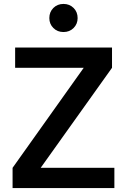

<svg xmlns="http://www.w3.org/2000/svg" viewBox="-20 -957 648 977"><path d="M562 0H44V-103L406 -612H57V-715H550V-612L187 -103H562ZM303 -794Q272 -794 251.5 -814.5Q231 -835 231 -865Q231 -896 251.5 -916.5Q272 -937 303 -937Q334 -937 354.5 -916.5Q375 -896 375 -865Q375 -835 354.5 -814.5Q334 -794 303 -794Z"/></svg>

Font: Wix Madefor Text SemiBold
Style: Regular
Weight: 600
Designer: Dalton Maag Ltd
Foundry: Dalton Maag Ltd
Version: Version 3.100